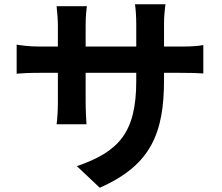

<svg xmlns="http://www.w3.org/2000/svg" viewBox="-20 -816 1040 899"><path d="M748 -442V-475H822C875 -475 910 -474 932 -472V-605C905 -600 875 -598 822 -598H748V-703C748 -743 752 -776 755 -796H612C615 -776 618 -743 618 -703V-598H381V-697C381 -736 384 -768 387 -787H245C248 -757 251 -726 251 -697V-598H166C116 -598 75 -604 58 -607V-471C80 -473 116 -475 166 -475H251V-339C251 -294 248 -254 245 -234H385C384 -254 381 -295 381 -339V-475H618V-437C618 -191 533 -105 340 -38L447 63C688 -43 748 -194 748 -442Z"/></svg>

Font: DAIFUKU Sans JP
Style: Bold
Weight: 700
Designer: Original font ‘Source Han Sans JP’ : Ryoko NISHIZUKA  (kana, bopomofo & ideographs); Paul D. Hunt (Latin, Greek & Cyrill
Foundry: Daifuku
Version: Version 1.001